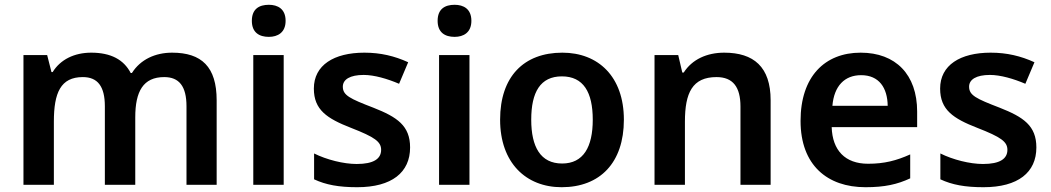

<svg xmlns="http://www.w3.org/2000/svg" viewBox="-20 -772 4392 802"><path d="M699 -552C629 -552 567 -524 531 -467H526C497 -523 443 -552 361 -552C290 -552 232 -523 200 -471H195L177 -542H78V0H205V-264C205 -384 233 -450 326 -450C388 -450 418 -411 418 -328V0H545V-282C545 -390 578 -450 666 -450C728 -450 759 -412 759 -328V0H885V-353C885 -493 822 -552 699 -552Z M1103 -752C1063 -752 1032 -735 1032 -685C1032 -636 1063 -618 1103 -618C1140 -618 1173 -636 1173 -685C1173 -735 1140 -752 1103 -752ZM1165 -542H1038V0H1165Z M1693 -156C1693 -247 1639 -283 1540 -322C1441 -360 1412 -374 1412 -410C1412 -440 1442 -459 1499 -459C1543 -459 1598 -443 1647 -422L1685 -512C1628 -538 1570 -552 1502 -552C1375 -552 1291 -500 1291 -402C1291 -313 1346 -277 1446 -238C1546 -199 1572 -180 1572 -146C1572 -109 1541 -87 1470 -87C1415 -87 1344 -105 1292 -131V-23C1341 0 1395 10 1472 10C1617 10 1693 -52 1693 -156Z M1879 -752C1839 -752 1808 -735 1808 -685C1808 -636 1839 -618 1879 -618C1916 -618 1949 -636 1949 -685C1949 -735 1916 -752 1879 -752ZM1941 -542H1814V0H1941Z M2586 -272C2586 -452 2479 -552 2329 -552C2168 -552 2069 -452 2069 -272C2069 -92 2177 10 2326 10C2486 10 2586 -92 2586 -272ZM2199 -272C2199 -387 2237 -453 2327 -453C2417 -453 2456 -387 2456 -272C2456 -158 2417 -89 2328 -89C2238 -89 2199 -158 2199 -272Z M3005 -552C2933 -552 2871 -524 2836 -469H2830L2813 -542H2714V0H2841V-264C2841 -384 2872 -450 2973 -450C3042 -450 3073 -408 3073 -327V0H3199V-353C3199 -493 3128 -552 3005 -552Z M3575 -552C3425 -552 3324 -452 3324 -267C3324 -82 3436 10 3595 10C3676 10 3728 -2 3782 -27V-127C3724 -101 3674 -88 3606 -88C3510 -88 3457 -144 3454 -241H3811V-306C3811 -461 3721 -552 3575 -552ZM3577 -458C3652 -458 3687 -405 3688 -330H3457C3464 -413 3508 -458 3577 -458Z M4309 -156C4309 -247 4255 -283 4156 -322C4057 -360 4028 -374 4028 -410C4028 -440 4058 -459 4115 -459C4159 -459 4214 -443 4263 -422L4301 -512C4244 -538 4186 -552 4118 -552C3991 -552 3907 -500 3907 -402C3907 -313 3962 -277 4062 -238C4162 -199 4188 -180 4188 -146C4188 -109 4157 -87 4086 -87C4031 -87 3960 -105 3908 -131V-23C3957 0 4011 10 4088 10C4233 10 4309 -52 4309 -156Z"/></svg>

Font: Noto Sans Khmer UI SemiBold
Style: Regular
Weight: 600
Designer: Danh Hong and the Monotype Design Team
Foundry: Monotype Imaging Inc.
Version: Version 2.002